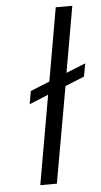

<svg xmlns="http://www.w3.org/2000/svg" viewBox="-53 -774 424 808"><g transform="rotate(-5 158.5 -370.0)"><path d="M307 -439 226 -406 154 0H84L150 -376L69 -343L79 -398L160 -431L214 -740H284L235 -461L317 -494Z"/></g></svg>

Font: Fz Poppins Light
Style: Italic
Weight: 300
Italic angle: -10°
Designer: Ninad Kale (Devanagari), Jonny Pinhorn (Latin)
Foundry: Indian Type Foundry
Version: Vit hóa bi Vntype.Com & FontZin.Com